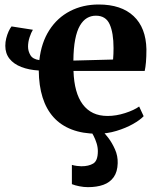

<svg xmlns="http://www.w3.org/2000/svg" viewBox="-20 -568 678 832"><path d="M401.5 11.5Q338.5 11.5 291 -6.8Q243.5 -25 212 -60Q180.5 -95 164.5 -146Q148.5 -197 148 -262.5Q105 -265 72.2 -277.8Q39.5 -290.5 21.2 -313.5Q3 -336.5 3 -369.5Q3 -386 7 -402Q11 -418 17.2 -431.8Q23.5 -445.5 30 -453.5L122.5 -439Q115 -427 108.2 -406.5Q101.5 -386 101.5 -366Q101.5 -346.5 111.8 -329Q122 -311.5 150.5 -307.5Q159 -383.5 193.8 -437.5Q228.5 -491.5 283.8 -520Q339 -548.5 407.5 -548.5Q505.5 -548.5 559 -498.2Q612.5 -448 614.5 -354.5Q614.5 -322 612.5 -298.8Q610.5 -275.5 607 -260.5H298.5Q300 -213 310 -176.8Q320 -140.5 338.5 -115.8Q357 -91 383.8 -78.2Q410.5 -65.5 446.5 -65.5Q483 -65.5 522 -78Q561 -90.5 583 -106.5L602.5 -64.5Q587 -48 556 -30.5Q525 -13 484.8 -0.8Q444.5 11.5 401.5 11.5ZM298 -305.5 470 -310Q471 -322 471.5 -334.5Q472 -347 472 -359.5Q472 -425.5 455.2 -462.8Q438.5 -500 395.5 -500Q374.5 -500 357 -489.8Q339.5 -479.5 326.2 -456.8Q313 -434 305.8 -396.8Q298.5 -359.5 298 -305.5ZM361 243Q343.5 243 324.2 239.2Q305 235.5 291.5 230V146.5Q301.5 149.5 313.5 151Q325.5 152.5 332.5 152.5Q364.5 152.5 384.2 140.5Q404 128.5 404 87Q404 70 398.5 52.5Q393 35 385.5 20.5Q378 6 371.5 -2L404 -6.5L421.5 -2Q433 8 449.2 29.2Q465.5 50.5 478.2 79Q491 107.5 490 139.5Q489 176.5 472.8 199.5Q456.5 222.5 428 232.8Q399.5 243 361 243Z"/></svg>

Font: Merriweather 72pt
Style: Bold
Weight: 700
Version: Version 2.100